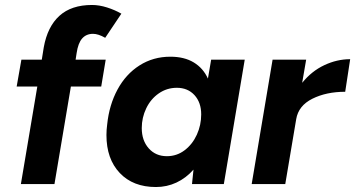

<svg xmlns="http://www.w3.org/2000/svg" viewBox="-20 -740 1428 772"><path d="M350 -720Q379 -720 410.5 -710Q442 -700 468 -685L403 -588Q375 -604 354 -604Q327 -604 310.5 -585.5Q294 -567 288 -526L284 -500H405L387 -392H265L199 0H64L130 -392H47L66 -500H148L156 -550Q171 -633 219 -676.5Q267 -720 350 -720Z M758 -58Q728 -24 689.5 -6Q651 12 607 12Q515 12 461.5 -44.5Q408 -101 408 -197Q408 -218 411 -240Q419 -318 452.5 -380Q486 -442 541 -477Q596 -512 665 -512Q721 -512 759 -489Q797 -466 816 -424L829 -500H964L880 0H752ZM651 -112Q691 -112 722.5 -136Q754 -160 771.5 -198.5Q789 -237 789 -280Q789 -328 762 -357.5Q735 -387 691 -387Q651 -387 618.5 -364.5Q586 -342 568 -304.5Q550 -267 550 -225Q550 -175 578 -143.5Q606 -112 651 -112Z M1076 -500H1211L1195 -407Q1233 -454 1284 -478Q1335 -502 1388 -502L1368 -371Q1292 -371 1236 -343Q1180 -315 1171 -261L1127 0H992Z"/></svg>

Font: Oak Sans
Style: Bold Italic
Weight: 700
Italic angle: -9.5°
Foundry: Erik Kennedy, Walven
Version: Version 1.000